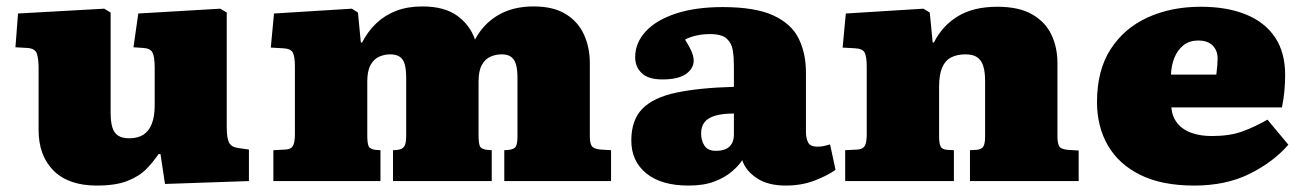

<svg xmlns="http://www.w3.org/2000/svg" viewBox="-20 -563 4061 597"><path d="M281 14Q193 14 146.5 -32.5Q100 -79 100 -159V-352Q100 -380 94.5 -396.5Q89 -413 63 -414L28 -416L36 -521L304 -536L324 -524V-212Q324 -186 329 -168Q334 -150 347 -141.5Q360 -133 382 -133Q408 -133 425.5 -144Q443 -155 452 -178Q461 -201 461 -236V-351Q461 -387 454 -400Q447 -413 424 -414L395 -416L410 -521L665 -536L685 -524V-168Q685 -134 692 -120Q699 -106 719 -103L754 -98V0L493 9L479 -84H473Q457 -60 435 -37.5Q413 -15 376.5 -0.5Q340 14 281 14Z M830 0V-96L868 -98Q885 -99 891 -109.5Q897 -120 897 -146V-356Q897 -385 891 -398.5Q885 -412 859 -413L822 -415L832 -521L1074 -536L1093 -524L1102 -431H1106Q1124 -466 1150.5 -491Q1177 -516 1212.5 -529.5Q1248 -543 1293 -543Q1361 -543 1401 -514.5Q1441 -486 1457 -440Q1483 -489 1529 -516Q1575 -543 1639 -543Q1701 -543 1739.5 -519Q1778 -495 1796 -455Q1814 -415 1814 -367V-138Q1814 -118 1820 -109Q1826 -100 1847 -98L1880 -96V0H1548V-96L1562 -97Q1579 -99 1584 -107.5Q1589 -116 1589 -140V-321Q1589 -346 1584.5 -362Q1580 -378 1569.5 -386Q1559 -394 1540 -394Q1522 -394 1505.5 -387Q1489 -380 1478.5 -361.5Q1468 -343 1468 -310V-142Q1468 -119 1472 -109Q1476 -99 1495 -97L1509 -96V0H1202V-96L1216 -97Q1232 -99 1237.5 -108.5Q1243 -118 1243 -140V-321Q1243 -347 1238.5 -363Q1234 -379 1223 -386.5Q1212 -394 1193 -394Q1176 -394 1159.5 -387Q1143 -380 1132.5 -361.5Q1122 -343 1122 -310V-141Q1122 -119 1126 -109Q1130 -99 1148 -97L1163 -96V0Z M2121 14Q2036 14 1989.5 -24Q1943 -62 1943 -126Q1943 -190 1977.5 -225Q2012 -260 2083 -275Q2154 -290 2262 -293V-358Q2262 -384 2258.5 -406.5Q2255 -429 2239.5 -443Q2224 -457 2188 -457Q2165 -457 2145 -452.5Q2125 -448 2110 -440Q2120 -424 2126 -412Q2132 -400 2134.5 -391Q2137 -382 2137 -375Q2137 -350 2113 -333Q2089 -316 2039 -316Q1996 -316 1975.5 -335.5Q1955 -355 1955 -385Q1955 -430 1988 -465.5Q2021 -501 2082 -521Q2143 -541 2227 -541Q2328 -541 2384.5 -515Q2441 -489 2463.5 -443Q2486 -397 2486 -337V-153Q2486 -134 2492.5 -120.5Q2499 -107 2522 -107Q2533 -107 2542 -109Q2551 -111 2561 -114L2578 -35Q2555 -18 2514 -2Q2473 14 2423 14Q2367 14 2332.5 -9.5Q2298 -33 2288 -65Q2277 -48 2255.5 -29.5Q2234 -11 2201 1.5Q2168 14 2121 14ZM2206 -94Q2224 -94 2236.5 -99.5Q2249 -105 2255.5 -116.5Q2262 -128 2262 -145V-210Q2227 -210 2204.5 -203.5Q2182 -197 2171 -183.5Q2160 -170 2160 -148Q2160 -126 2170.5 -110Q2181 -94 2206 -94Z M2608 0V-96L2646 -98Q2663 -99 2669 -109.5Q2675 -120 2675 -146V-356Q2675 -385 2669 -398.5Q2663 -412 2637 -413L2600 -415L2610 -521L2851 -536L2871 -524L2880 -431H2884Q2910 -483 2958.5 -512.5Q3007 -542 3081 -542Q3149 -542 3190 -518Q3231 -494 3249.5 -454.5Q3268 -415 3268 -367V-138Q3268 -121 3272.5 -110Q3277 -99 3301 -97L3334 -95V0H2996V-96L3015 -97Q3031 -98 3037 -106.5Q3043 -115 3043 -138V-312Q3043 -339 3037.5 -357Q3032 -375 3019 -384.5Q3006 -394 2982 -394Q2956 -394 2937.5 -384.5Q2919 -375 2909.5 -353Q2900 -331 2900 -293V-139Q2900 -118 2904.5 -108Q2909 -98 2926 -97L2946 -96V0Z M3693 14Q3593 14 3526 -19Q3459 -52 3425 -110.5Q3391 -169 3391 -246Q3391 -344 3433 -409.5Q3475 -475 3548 -508.5Q3621 -542 3714 -542Q3795 -542 3854 -518Q3913 -494 3944.5 -447Q3976 -400 3976 -330Q3976 -305 3973.5 -278.5Q3971 -252 3966 -229H3622Q3625 -199 3641.5 -179Q3658 -159 3685.5 -149.5Q3713 -140 3748 -140Q3803 -140 3842 -154Q3881 -168 3921 -191L3986 -113Q3939 -59 3865.5 -22.5Q3792 14 3693 14ZM3621 -331H3762Q3764 -347 3765 -359Q3766 -371 3766 -381Q3766 -406 3750.5 -421.5Q3735 -437 3706 -437Q3678 -437 3659.5 -422Q3641 -407 3631.5 -383Q3622 -359 3621 -331Z"/></svg>

Font: Literata Variable Black
Style: Regular
Weight: 900
Designer: Latin by Veronika Burian and Jose Scaglione. Greek by Irene Vlachou. Cyrillic by Vera Evstafieva.
Foundry: TypeTogether
Version: Version 3.021